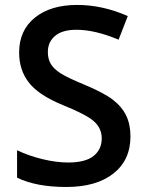

<svg xmlns="http://www.w3.org/2000/svg" viewBox="-20 -744 590 774"><path d="M505.9 -193.8Q505.9 -98.6 437 -44.4Q368.2 9.8 247.1 9.8Q126 9.8 48.8 -27.8V-138.2Q97.7 -115.2 152.6 -102.1Q207.5 -88.9 254.9 -88.9Q324.2 -88.9 357.2 -115.2Q390.1 -141.6 390.1 -186Q390.1 -226.1 359.9 -253.9Q329.6 -281.7 234.9 -319.8Q137.2 -359.4 97.2 -410.2Q57.1 -460.9 57.1 -532.2Q57.1 -621.6 120.6 -672.9Q184.1 -724.1 291 -724.1Q393.6 -724.1 495.1 -679.2L458 -584Q362.8 -624 288.1 -624Q231.4 -624 202.1 -599.4Q172.9 -574.7 172.9 -534.2Q172.9 -506.3 184.6 -486.6Q196.3 -466.8 223.1 -449.2Q250 -431.6 319.8 -402.8Q398.4 -370.1 435.1 -341.8Q471.7 -313.5 488.8 -277.8Q505.9 -242.2 505.9 -193.8Z"/></svg>

Font: f2_46894          
Style: Regular
Weight: 600
Foundry: Ascender Corporation
Version: Version 1.10